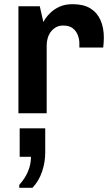

<svg xmlns="http://www.w3.org/2000/svg" viewBox="-20 -541 537 917"><path d="M68 0V-511H170L187 -436Q189 -440 197.5 -453Q206 -466 223 -482Q240 -498 265.5 -509.5Q291 -521 327 -521Q379 -521 411.5 -501Q444 -481 460 -445Q476 -409 476 -361Q476 -350 475 -337Q474 -324 473 -314H359V-335Q359 -354 351.5 -373.5Q344 -393 327.5 -406Q311 -419 282 -419Q261 -419 246 -410Q231 -401 221.5 -387.5Q212 -374 207.5 -357.5Q203 -341 203 -327V0ZM72 356V342Q100 311 114 277Q128 243 128 208H74V72H196V188Q196 234 181 278.5Q166 323 135 356Z"/></svg>

Font: Chivo SemiBold
Style: Regular
Weight: 600
Designer: Hector Gatti
Foundry: Omnibus-Type
Version: Version 2.002